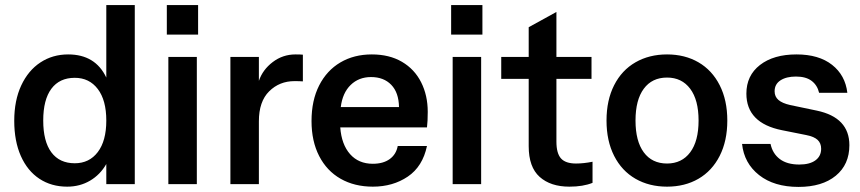

<svg xmlns="http://www.w3.org/2000/svg" viewBox="-20 -724 3383 755"><path d="M398 -704H510V0H398V-79Q374 -37 334 -13.5Q294 10 244 10Q182 10 135 -21Q88 -52 62 -110.5Q36 -169 36 -249Q36 -329 63.5 -388Q91 -447 139 -478.5Q187 -510 248 -510Q355 -510 398 -419ZM398 -250Q398 -330 364.5 -374Q331 -418 274 -418Q214 -418 182 -375Q150 -332 150 -250Q150 -168 182 -125Q214 -82 274 -82Q331 -82 364.5 -126Q398 -170 398 -250Z M636 -588V-704H759V-588ZM642 -500H754V0H642Z M886 0V-500H998V-406Q1013 -450 1052.5 -480Q1092 -510 1142 -510Q1162 -510 1171 -509V-404Q1158 -405 1138 -405Q1079 -405 1038.5 -365Q998 -325 998 -247V0Z M1659 -223H1318Q1323 -156 1356.5 -118Q1390 -80 1446 -80Q1487 -80 1512.5 -98.5Q1538 -117 1544 -150H1659Q1642 -69 1583.5 -29.5Q1525 10 1446 10Q1374 10 1319.5 -21Q1265 -52 1235 -110.5Q1205 -169 1205 -248Q1205 -329 1235 -388Q1265 -447 1318.5 -478.5Q1372 -510 1442 -510Q1511 -510 1560.5 -481Q1610 -452 1636 -400.5Q1662 -349 1662 -284Q1662 -247 1659 -223ZM1549 -303Q1548 -360 1518.5 -390.5Q1489 -421 1439 -421Q1391 -421 1359 -390Q1327 -359 1320 -303Z M1754 -588V-704H1877V-588ZM1760 -500H1872V0H1760Z M2310 -5Q2273 10 2219 10Q2145 10 2102 -28.5Q2059 -67 2059 -149V-414H1951V-500H2059V-617L2168 -677V-500H2306V-414H2168V-167Q2168 -121 2186 -101Q2204 -81 2245 -81Q2275 -81 2310 -88Z M2840 -250Q2840 -170 2810 -111Q2780 -52 2726.5 -21Q2673 10 2603 10Q2533 10 2479 -21Q2425 -52 2395 -111Q2365 -170 2365 -250Q2365 -330 2395 -389Q2425 -448 2479 -479Q2533 -510 2603 -510Q2673 -510 2726.5 -479Q2780 -448 2810 -389Q2840 -330 2840 -250ZM2479 -250Q2479 -169 2511.5 -125Q2544 -81 2603 -81Q2661 -81 2694 -125Q2727 -169 2727 -250Q2727 -331 2694 -375Q2661 -419 2603 -419Q2544 -419 2511.5 -375Q2479 -331 2479 -250Z M2898 -158H3010Q3018 -120 3046.5 -98.5Q3075 -77 3123 -77Q3164 -77 3186.5 -93.5Q3209 -110 3209 -139Q3209 -161 3195 -174Q3181 -187 3150 -193L3055 -212Q2915 -240 2915 -356Q2915 -427 2968.5 -468.5Q3022 -510 3112 -510Q3200 -510 3252 -469Q3304 -428 3312 -359H3201Q3194 -389 3171.5 -406Q3149 -423 3110 -423Q3072 -423 3049 -408Q3026 -393 3026 -365Q3026 -344 3041 -331Q3056 -318 3087 -311L3192 -289Q3320 -262 3320 -153Q3320 -77 3266.5 -33Q3213 11 3120 11Q3024 11 2965 -35.5Q2906 -82 2898 -158Z"/></svg>

Font: CBA Beacon Sans Bold
Style: Regular
Weight: 700
Designer: Wei Huang
Foundry: Wei Huang
Version: Version 1.002